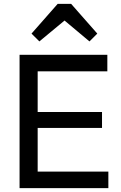

<svg xmlns="http://www.w3.org/2000/svg" viewBox="-20 -979 630 999"><path d="M81.8 0V-694H176V0ZM145.5 0V-86H543.8V0ZM145.5 -313.5V-396.2H510.8V-313.5ZM145.5 -608V-694H538.5V-608ZM184.8 -763.5 144 -804.2 280.2 -959H350L486.2 -804.2L445.5 -763.5L285.2 -897.8L345.8 -897Z"/></svg>

Font: Marine Company Thin
Style: Regular
Weight: 100
Designer: Rodrigo Fuenzalida
Foundry: fragTYPE
Version: Version 1.000